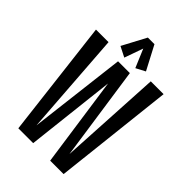

<svg xmlns="http://www.w3.org/2000/svg" viewBox="-253 -975 1070 1070"><g transform="rotate(45 281.5 -440.0)"><path d="M440 -714 406 -107 325 -664H232L163 -90L119 -702H20L103 -7H220L280 -537L356 -5H462L541 -714ZM382 -734 308 -875H256L181 -734L242 -703L293 -847H267L327 -705Z"/></g></svg>

Font: Englebert
Style: Regular
Weight: 400
Designer: Astigmatic (AOETI)
Foundry: Astigmatic (AOETI)
Version: Version 1.000